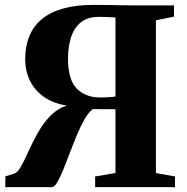

<svg xmlns="http://www.w3.org/2000/svg" viewBox="-20 -765 764 785"><path d="M1.5 0 2 -44 37.5 -55Q52 -59.5 66 -84.5Q80 -109.5 96.2 -145.8Q112.5 -182 133.5 -220Q154.5 -258 183.5 -288.8Q212.5 -319.5 252.5 -333.5Q196.5 -342.5 158.8 -369.5Q121 -396.5 102 -436Q83 -475.5 83 -521.5Q83 -575.5 100 -617.2Q117 -659 151.5 -687.2Q186 -715.5 238.5 -730.2Q291 -745 362 -745Q398.5 -745 424.8 -744.5Q451 -744 475.8 -743.5Q500.5 -743 531 -743H691.5V-697L617.5 -682V-57.5L695.5 -43.5V0H369V-43.5L452 -57.5V-318.5Q425.5 -318.5 402.5 -318.5Q379.5 -318.5 359.5 -319Q342 -306 325.8 -277.8Q309.5 -249.5 294.5 -213.2Q279.5 -177 265.5 -139.8Q251.5 -102.5 238.5 -70.8Q225.5 -39 214 -19.5Q202.5 0 192 0ZM390 -366.5Q408.5 -366.5 426 -367.8Q443.5 -369 452 -370.5V-693.5Q440.5 -694.5 429 -695Q417.5 -695.5 406.2 -695.8Q395 -696 383 -696Q338.5 -696 311 -674Q283.5 -652 270.8 -613.5Q258 -575 258 -525Q258 -440 293.5 -403.2Q329 -366.5 390 -366.5Z"/></svg>

Font: Merriweather 72pt ExtraBold
Style: Regular
Weight: 800
Version: Version 2.100